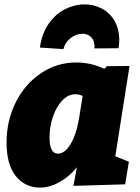

<svg xmlns="http://www.w3.org/2000/svg" viewBox="-20 -841 637 876"><path d="M571 -540 506 -128 568 -103 551 0 315 7 331 -78Q295 -34 250.5 -9.5Q206 15 162 15Q96 15 53 -36.5Q10 -88 10 -191Q10 -291 52 -374.5Q94 -458 167 -507Q240 -556 328 -556Q394 -556 456 -527L468 -539ZM341 -303 357 -403Q342 -411 324 -411Q291 -411 264 -382.5Q237 -354 221.5 -308.5Q206 -263 206 -214Q206 -140 244 -140Q276 -140 302.5 -184.5Q329 -229 341 -303ZM524 -658Q524 -641 521 -621L411 -620Q413 -654 397 -670.5Q381 -687 357 -687Q328 -687 302.5 -667.5Q277 -648 269 -617L162 -624Q171 -688 202 -732.5Q233 -777 276.5 -799Q320 -821 365 -821Q408 -821 444.5 -802Q481 -783 502.5 -746Q524 -709 524 -658Z"/></svg>

Font: Bitter Pro Black
Style: Italic
Weight: 900
Italic angle: -9°
Designer: Sol Matas, and Bitter project Authors
Foundry: Sol Matas
Version: Version 1.010